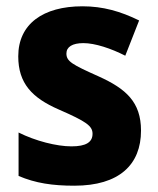

<svg xmlns="http://www.w3.org/2000/svg" viewBox="-20 -580 503 610"><path d="M428 -165C428 -256 380 -298 294 -337C209 -375 191 -385 191 -410C191 -431 210 -443 245 -443C282 -443 333 -426 378 -403L422 -515C363 -544 307 -560 242 -560C117 -560 38 -504 38 -401C38 -315 82 -269 167 -232C254 -194 274 -180 274 -155C274 -128 253 -115 207 -115C160 -115 93 -132 39 -159V-21C93 2 147 10 216 10C359 10 428 -57 428 -165Z"/></svg>

Font: Noto Sans Georgian SemiCondensed ExtraBold
Style: Regular
Weight: 800
Width: 4
Designer: Monotype Design Team, Akaki Razmadze
Foundry: Google LLC
Version: Version 2.005